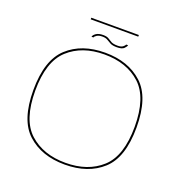

<svg xmlns="http://www.w3.org/2000/svg" viewBox="-148 -971 1049 1104"><g transform="rotate(20 377.0 -419.0)"><path d="M367.5 4Q225.5 4 138.8 -74.8Q52 -153.5 52 -337.5Q52 -521.5 138.8 -601Q225.5 -680.5 367.8 -680.5Q510 -680.5 596.8 -601Q683.5 -521.5 683.5 -337.5Q683.5 -153.5 596.8 -74.8Q510 4 367.5 4ZM367.5 -7Q504.5 -7 588.2 -83Q672 -159 672 -337.8Q672 -516.5 588.2 -593Q504.5 -669.5 367.5 -669.5Q231.5 -669.5 147.5 -593Q63.5 -516.5 63.5 -337.8Q63.5 -159 147.5 -83Q231.5 -7 367.5 -7ZM418.5 -732.5Q392 -732.5 378.2 -739.8Q364.5 -747 352.8 -754.5Q341 -762 320.5 -762Q299 -762 286.8 -754Q274.5 -746 273.5 -739.5H261.5Q263.5 -750.5 278.8 -761.2Q294 -772 321.5 -772Q344.5 -772 355.8 -764.5Q367 -757 380 -749.8Q393 -742.5 420.5 -742.5Q441 -742.5 451.8 -750.8Q462.5 -759 464 -765.5H476Q474.5 -757.5 462.5 -745Q450.5 -732.5 418.5 -732.5ZM223 -832V-842H514V-832Z"/></g></svg>

Font: Anybody ExtraExpanded Thin
Style: Regular
Weight: 100
Width: 8
Designer: Tyler Finck
Foundry: Etcetera Type Company
Version: Version 1.010; ttfautohint (v1.8.3) -l 8 -r 50 -G 200 -x 14 